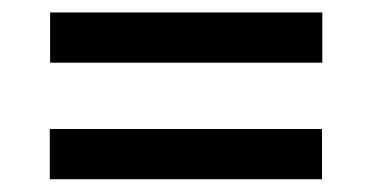

<svg xmlns="http://www.w3.org/2000/svg" viewBox="-20 -492 596 305"><path d="M59.6 -392.4V-472.2H492V-392.4ZM59.1 -207.3V-287.1H491.5V-207.3Z"/></svg>

Font: Russolo 10pt ExtraLight
Style: Regular
Weight: 200
Designer: Micah Stupak-Hahn
Version: Version 1.000